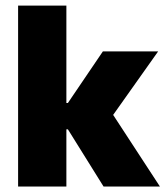

<svg xmlns="http://www.w3.org/2000/svg" viewBox="-20 -680 603 700"><path d="M357.5 0 227.5 -208.5H191.5V-304.5H227.5L355 -492.5H556.5L381.5 -245.5V-278L563 0ZM46 0V-659.5H222V0Z"/></svg>

Font: Anek Gujarati Medium ExtraBold
Style: Regular
Weight: 800
Version: Version 1.003